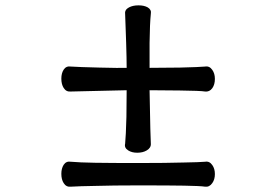

<svg xmlns="http://www.w3.org/2000/svg" viewBox="-20 -742 1040 729"><path d="M455.1 -689.5Q457 -650.4 459 -579.1Q460.9 -519.5 460.9 -484.4Q435.5 -483.4 357.4 -485.4Q278.3 -487.3 249 -489.3Q231.4 -492.2 221.7 -477.5Q212.9 -463.9 212.9 -443.4Q212.9 -421.9 221.7 -408.2Q231.4 -392.6 249 -394.5L460.9 -399.4Q460.9 -338.9 460 -297.9Q458 -224.6 455.1 -196.3Q451.2 -180.7 466.8 -170.9Q480.5 -162.1 501 -162.1Q522.5 -162.1 537.1 -170.9Q553.7 -180.7 552.7 -196.3L550.8 -252.9L547.9 -399.4Q595.7 -399.4 663.1 -398.4Q741.2 -397.5 758.8 -394.5Q775.4 -392.6 786.1 -407.2Q795.9 -420.9 795.9 -442.4Q795.9 -462.9 786.1 -476.6Q775.4 -492.2 758.8 -489.3Q739.3 -487.3 663.1 -485.4Q587.9 -484.4 547.9 -484.4Q547.9 -540 547.9 -579.1Q548.8 -652.3 552.7 -689.5Q555.7 -705.1 541 -713.9Q527.3 -721.7 505.9 -721.7Q484.4 -721.7 469.7 -713.9Q453.1 -705.1 455.1 -689.5ZM503.9 -123Q406.2 -123 340.8 -124Q280.3 -125 249 -127.9Q231.4 -130.9 221.7 -116.2Q212.9 -102.5 212.9 -82Q212.9 -60.5 221.7 -46.9Q231.4 -31.2 249 -33.2Q282.2 -35.2 340.8 -36.1Q409.2 -38.1 503.9 -38.1Q623 -38.1 678.7 -37.1Q740.2 -36.1 758.8 -33.2Q775.4 -31.2 786.1 -46.9Q795.9 -60.5 795.9 -81.1Q795.9 -101.6 786.1 -115.2Q775.4 -130.9 758.8 -127.9Q738.3 -126 678.7 -125Q613.3 -123 503.9 -123Z"/></svg>

Font: GungsuhChe
Style: Regular
Weight: 400
Monospace: yes
Version: Version 2.21